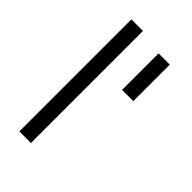

<svg xmlns="http://www.w3.org/2000/svg" viewBox="-219 -794 870 870"><g transform="rotate(45 216.0 -359.0)"><path d="M84 0H158V-718H84ZM352 -696H280V-462H352Z"/></g></svg>

Font: TitilliumText22L
Style: 400 wt
Weight: 400
Designer: Campivisivi
Foundry: Campivisivi
Version: 1.000